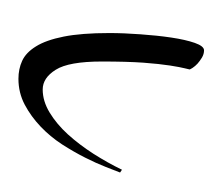

<svg xmlns="http://www.w3.org/2000/svg" viewBox="-36 -206 234 201"><g transform="rotate(90 80.5 -106.0)"><path d="M33.2 -203.1Q37.1 -203.1 40.8 -200.9Q44.4 -198.7 47.1 -196.3Q49.8 -193.8 51.5 -191.2Q53.2 -188.5 53.2 -188Q53.2 -187.5 52 -182.9Q50.8 -178.2 49.1 -167.5Q47.4 -156.7 46.1 -139.4Q44.9 -122.1 44.9 -96.2Q44.9 -61.5 53.5 -47.9Q62 -34.2 74.2 -34.2Q86.4 -34.2 98.4 -41.5Q110.4 -48.8 121.1 -60.5Q131.8 -72.3 141.4 -87.2Q150.9 -102.1 158.2 -117.2L161.1 -115.2Q159.2 -110.4 155.3 -100.3Q151.4 -90.3 145.5 -78.6Q139.6 -66.9 131.6 -54.4Q123.5 -42 113 -32Q102.5 -22 90.1 -15.4Q77.6 -8.8 63 -8.8Q52.7 -8.8 44.2 -12.7Q35.6 -16.6 29.1 -27.1Q22.5 -37.6 18.8 -56.2Q15.1 -74.7 15.1 -104Q15.1 -119.1 16.4 -136.5Q17.6 -153.8 19.8 -168.7Q22 -183.6 25.4 -193.4Q28.8 -203.1 33.2 -203.1Z"/></g></svg>

Font: Stalemate
Style: Regular
Weight: 400
Designer: Astigmatic (AOETI)
Foundry: Astigmatic (AOETI)
Version: Version 001.000